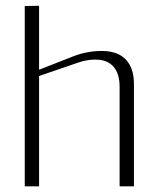

<svg xmlns="http://www.w3.org/2000/svg" viewBox="-20 -654 552 674"><path d="M117.2 -387.2V0H66.9V-632.8L117.2 -633.8V-409.2L236.8 -456.1Q285.2 -475.1 337.9 -475.1Q392.6 -475.1 421.4 -445.3Q450.2 -415.5 450.2 -358.9V0H399.9V-349.1Q399.9 -395.5 378.2 -420.2Q356.4 -444.8 314.9 -444.8Q285.2 -444.8 256.8 -435.1Z"/></svg>

Font: Resagokr
Style: Light
Weight: 300
Designer: gluk
Foundry: gluk
Version: Version 0.95